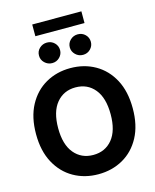

<svg xmlns="http://www.w3.org/2000/svg" viewBox="-154 -1194 1057 1306"><g transform="rotate(-15 374.5 -540.5)"><path d="M374.5 9.8Q277.8 9.8 200.7 -34.2Q123.5 -78.1 78.6 -161.6Q33.7 -245.1 33.7 -363.3Q33.7 -482.4 78.6 -565.9Q123.5 -649.4 200.7 -693.4Q277.8 -737.3 374.5 -737.3Q471.2 -737.3 548.3 -693.4Q625.5 -649.4 670.2 -565.9Q714.8 -482.4 714.8 -363.3Q714.8 -244.6 670.2 -161.1Q625.5 -77.6 548.3 -33.9Q471.2 9.8 374.5 9.8ZM374.5 -126Q458.5 -126 508.8 -187Q559.1 -248 559.1 -363.3Q559.1 -479 508.8 -540.3Q458.5 -601.6 374.5 -601.6Q291 -601.6 240.2 -540.3Q189.5 -479 189.5 -363.3Q189.5 -248 240.2 -187Q291 -126 374.5 -126ZM266.1 -801.8Q235.4 -801.8 213.1 -823.2Q190.9 -844.7 191.4 -874Q190.9 -904.3 213.1 -925.3Q235.4 -946.3 266.1 -946.3Q296.9 -946.3 318.4 -925.3Q339.8 -904.3 339.8 -874Q339.8 -844.7 318.4 -823.2Q296.9 -801.8 266.1 -801.8ZM482.9 -801.8Q452.1 -801.8 430.2 -823.2Q408.2 -844.7 408.2 -874Q408.2 -904.3 430.2 -925.3Q452.1 -946.3 482.9 -946.3Q514.2 -946.3 535.4 -925.3Q556.6 -904.3 556.6 -874Q556.6 -844.7 535.4 -823.2Q514.2 -801.8 482.9 -801.8ZM547.9 -1090.8V-1008.3H201.7V-1090.8Z"/></g></svg>

Font: Inter Tight
Style: Bold
Weight: 700
Designer: Rasmus Andersson
Foundry: rsms
Version: Version 3.004; ttfautohint (v1.8.4.7-5d5b)